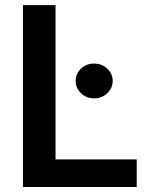

<svg xmlns="http://www.w3.org/2000/svg" viewBox="-20 -748 607 768"><path d="M71.8 0V-727.5H202.1V-110.4H526.9V0ZM356.4 -354.5Q325.7 -354.5 304.2 -375Q282.7 -395.5 282.7 -424.3Q282.7 -453.6 304.2 -473.6Q325.7 -493.7 356.4 -493.7Q387.2 -493.7 408.9 -473.6Q430.7 -453.6 430.7 -424.3Q430.7 -395.5 408.9 -375Q387.2 -354.5 356.4 -354.5Z"/></svg>

Font: Inter 18pt SemiBold
Style: Regular
Weight: 600
Designer: Rasmus Andersson
Foundry: rsms
Version: Version 4.001;git-66647c0bb